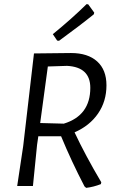

<svg xmlns="http://www.w3.org/2000/svg" viewBox="-20 -898 569 927"><path d="M398 -878 406 -877 435 -837 433 -829Q369 -777 265 -701L256 -702L235 -733Q327 -808 398 -878ZM323 -642Q404 -642 449 -601.5Q494 -561 494 -486Q494 -409 453.5 -350Q413 -291 340 -259Q391 -150 469 -18L467 -9Q431 5 396 9L388 2Q325 -119 275 -240H165L159 -199L139 0H63L92 -193L144 -640H145ZM304 -580 211 -577 174 -304 288 -301Q416 -340 416 -474Q416 -574 304 -580Z"/></svg>

Font: Alegreya Sans
Style: Italic
Weight: 400
Italic angle: -7°
Designer: Juan Pablo del Peral
Foundry: Huerta Tipografica
Version: Version 2.007